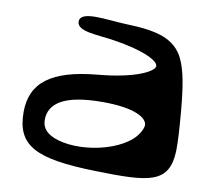

<svg xmlns="http://www.w3.org/2000/svg" viewBox="-73 -728 910 813"><g transform="rotate(10 381.5 -321.0)"><path d="M385 0C617 6 704 0 709 -143C710 -186 706 -241 700 -312C691 -414 680 -483 656 -533C617 -612 538 -631 408 -635C323 -638 207 -661 207 -611C207 -567 299 -570 371 -558C494 -539 551 -509 561 -490C563 -486 564 -482 563 -479C558 -459 490 -418 323 -403C131 -385 44 -321 44 -193C44 -49 129 -6 385 0ZM367 -293C510 -293 560 -257 560 -227C560 -222 558 -217 556 -211C520 -115 326 -66 209 -101C161 -115 138 -140 138 -176C138 -247 200 -293 367 -293Z"/></g></svg>

Font: Venom Sans
Style: Bd
Weight: 700
Version: Version 1.001